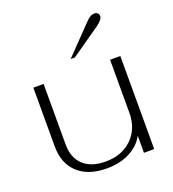

<svg xmlns="http://www.w3.org/2000/svg" viewBox="-135 -836 858 950"><g transform="rotate(-20 294.0 -361.0)"><path d="M60 -181V-490H114V-171Q114 -101 155.5 -62.5Q197 -24 272 -24Q358 -24 411 -75.5Q464 -127 464 -211V-490H518V0H464V-90Q439 -43 387 -16.5Q335 10 267 10Q169 10 114.5 -40.5Q60 -91 60 -181ZM427 -710Q449 -732 468 -732Q479 -732 485.5 -726Q492 -720 492 -710Q492 -691 456 -666L304 -560H282Z"/></g></svg>

Font: Fahkwang ExtraLight
Style: Regular
Weight: 275
Designer: Suppakit Chalermlarp | Katatrad Co.,Ltd.
Foundry: Cadson Demak Co.,Ltd.
Version: Version 1.000; ttfautohint (v1.6)